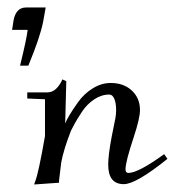

<svg xmlns="http://www.w3.org/2000/svg" viewBox="-20 -488 473 519"><path d="M53.7 -221.7V-238.3H108.4Q130.9 -238.3 146.5 -268.6L148.4 -273.4L159.2 -268.6L156.2 -154.3Q160.2 -164.1 168 -177.2Q175.8 -190.4 191.4 -212.4Q207 -234.4 230.5 -249Q253.9 -263.7 279.3 -263.7Q314.5 -263.7 336.4 -243.2Q358.4 -222.7 358.4 -190.4Q358.4 -168.9 341.8 -118.2Q319.3 -50.8 319.3 -30.3Q319.3 -20.5 327.1 -20.5Q353.5 -20.5 423.8 -71.3L432.6 -58.6Q347.7 9.8 314.5 9.8Q272.5 9.8 272.5 -43Q272.5 -69.3 282.2 -120.1L292 -168.9Q293.9 -179.7 293.9 -190.4Q293.9 -209 289.1 -220.7Q284.2 -232.4 275.4 -232.4Q253.9 -232.4 234.4 -219.2Q214.8 -206.1 201.7 -186Q188.5 -166 182.1 -154.3Q175.8 -142.6 171.9 -134.8Q152.3 -85 145.5 -48.8Q140.6 -6.8 139.6 0V5.9L72.3 10.7L75.2 2Q84 -19.5 101.6 -120.1V-219.7ZM12.7 -407.2 16.6 -432.6Q19.5 -449.2 27.8 -458.5Q36.1 -467.8 50.8 -467.8H103.5L96.7 -429.7Q88.9 -388.7 56.6 -310.5H34.2Q52.7 -385.7 54.7 -407.2Z"/></svg>

Font: Kleymisska
Style: Regular
Weight: 500
Italic angle: -8°
Designer: gluk
Foundry: gluk
Version: Version 0.298